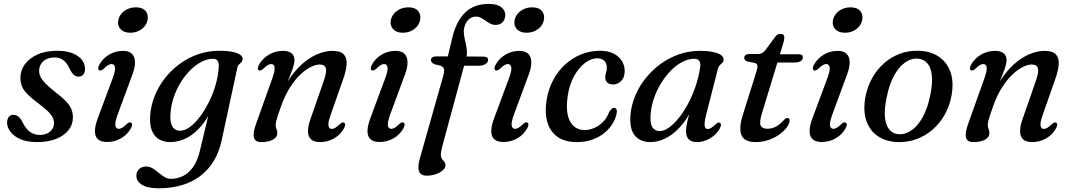

<svg xmlns="http://www.w3.org/2000/svg" viewBox="-20 -734 5621 1006"><path d="M188.5 -27Q221.5 -27 242.2 -44.2Q263 -61.5 263 -88.5Q263 -103.5 256.5 -117.8Q250 -132 232.8 -149.2Q215.5 -166.5 182 -191.5Q146 -218.5 125 -239.2Q104 -260 95.5 -280.8Q87 -301.5 87 -327Q87 -365.5 110.2 -397.2Q133.5 -429 176.5 -448.5Q219.5 -468 280 -468Q327.5 -468 359.8 -455Q392 -442 408.8 -420.8Q425.5 -399.5 425.5 -374Q425.5 -354.5 416.5 -343.5Q407.5 -332.5 392 -332.5Q377.5 -332.5 366.5 -342Q355.5 -351.5 344.5 -375Q331.5 -403.5 312.5 -418.2Q293.5 -433 267 -433Q229.5 -433 207.2 -413.2Q185 -393.5 185 -363.5Q185 -348 191.5 -333Q198 -318 215.2 -299.8Q232.5 -281.5 265.5 -255Q304 -225.5 325 -203.8Q346 -182 354 -162.2Q362 -142.5 362 -118.5Q362 -81 339 -52Q316 -23 274 -6.2Q232 10.5 174.5 10.5Q123.5 10.5 88.5 -4.2Q53.5 -19 35.2 -42.8Q17 -66.5 17 -92Q17.5 -110.5 26.2 -121.5Q35 -132.5 49.5 -132.5Q65.5 -132.5 77.5 -122.2Q89.5 -112 100.5 -89Q118 -55 140 -41Q162 -27 188.5 -27Z M595 -130Q581 -90.5 584.8 -74.8Q588.5 -59 602 -59Q610.5 -59 619.8 -64.2Q629 -69.5 642.5 -82.5Q650.5 -90 656 -92Q661.5 -94 666.5 -91.5Q672.5 -88.5 672.2 -81Q672 -73.5 666 -62Q648 -29 614.5 -9.5Q581 10 540.5 10Q509.5 10 493.8 -4Q478 -18 477.5 -45Q477 -72 491 -110.5L571.5 -327Q586 -366.5 582.2 -382.5Q578.5 -398.5 564.5 -398.5Q557 -398.5 547.2 -393.2Q537.5 -388 524 -374.5Q516 -367.5 510.5 -365.5Q505 -363.5 500 -365.5Q494.5 -368.5 494.5 -376Q494.5 -383.5 500.5 -395Q518.5 -428 551.8 -447.8Q585 -467.5 625 -467.5Q654 -467.5 669.8 -453.5Q685.5 -439.5 687.2 -412Q689 -384.5 674 -344ZM662 -562.5Q630 -562.5 613 -580Q596 -597.5 599 -622.5Q601 -642 613.5 -658.8Q626 -675.5 646.2 -685.5Q666.5 -695.5 692.5 -695.5Q726 -695.5 741.5 -678Q757 -660.5 754 -635Q752 -615 739.5 -598.5Q727 -582 707 -572.2Q687 -562.5 662 -562.5Z M1142 -1.5Q1124 84 1078.2 140.5Q1032.5 197 964.8 224.8Q897 252.5 811.5 252.5Q752.5 252.5 723.5 234Q694.5 215.5 694.5 186.5Q694.5 166.5 708.2 152.5Q722 138.5 745.5 138.5Q764 138.5 780 148.2Q796 158 811.2 171Q826.5 184 842.2 193.5Q858 203 875.5 203Q908.5 203 938.5 188.5Q968.5 174 991.8 141.5Q1015 109 1027.5 55L1091.5 -211L1107.5 -200.5Q1081.5 -134 1044.8 -86.5Q1008 -39 964 -14.2Q920 10.5 871.5 10.5Q837 10.5 812.2 -4.8Q787.5 -20 775.2 -51.2Q763 -82.5 767 -131.5Q771 -183 790.8 -232Q810.5 -281 843.8 -323.8Q877 -366.5 921.2 -399Q965.5 -431.5 1018.2 -449.8Q1071 -468 1129.5 -468Q1171 -468 1198.5 -462.2Q1226 -456.5 1239.2 -446.5Q1252.5 -436.5 1251 -424.5Q1250 -413 1244.2 -407.5Q1238.5 -402 1232.2 -396.2Q1226 -390.5 1223.5 -379ZM873.5 -141.5Q870.5 -106.5 876.8 -86.2Q883 -66 895.2 -57.5Q907.5 -49 923 -49Q948.5 -49 975.5 -69Q1002.5 -89 1027.8 -122.8Q1053 -156.5 1074.2 -198.8Q1095.5 -241 1109 -286.8Q1122.5 -332.5 1125.5 -375Q1128.5 -402 1121.2 -414Q1114 -426 1096.5 -426Q1067 -426 1036.5 -410.5Q1006 -395 978 -367.2Q950 -339.5 927.5 -303.2Q905 -267 890.8 -225.8Q876.5 -184.5 873.5 -141.5Z M1336.5 -365.5Q1331 -368.5 1331 -376.2Q1331 -384 1337 -395Q1355.5 -428 1389.2 -447.8Q1423 -467.5 1464 -467.5Q1491.5 -467.5 1507.2 -455.2Q1523 -443 1523 -419Q1523 -404.5 1517.2 -385.8Q1511.5 -367 1501 -341Q1490.5 -315 1475.2 -278.2Q1460 -241.5 1441.5 -191L1439.5 -212Q1468.5 -284 1504.5 -333Q1540.5 -382 1579 -411.8Q1617.5 -441.5 1654.2 -454.5Q1691 -467.5 1721 -467.5Q1763 -467.5 1780.5 -449.8Q1798 -432 1796.2 -399Q1794.5 -366 1778.5 -320.5L1711.5 -129.5Q1697.5 -90 1701.2 -74.2Q1705 -58.5 1718 -58.5Q1726.5 -58.5 1735.8 -63.8Q1745 -69 1758.5 -82Q1767 -89.5 1772.2 -91.5Q1777.5 -93.5 1782.5 -91.5Q1788.5 -88.5 1788.2 -80.8Q1788 -73 1782.5 -62Q1764.5 -29 1731 -9.2Q1697.5 10.5 1656.5 10.5Q1626 10.5 1610.2 -3.5Q1594.5 -17.5 1593.8 -44.5Q1593 -71.5 1606.5 -109.5L1675 -306Q1693 -356 1687.2 -376Q1681.5 -396 1654.5 -396Q1634 -396 1607.2 -382.5Q1580.5 -369 1552.2 -342Q1524 -315 1498.2 -274Q1472.5 -233 1453 -178.5Q1442 -147.5 1435.8 -128.5Q1429.5 -109.5 1427 -98.5Q1424.5 -87.5 1424.5 -80Q1424.5 -67 1428.8 -58Q1433 -49 1433 -36.5Q1433 -15 1410 -2.2Q1387 10.5 1348.5 10.5Q1317 10.5 1310.5 -13Q1304 -36.5 1322 -86L1408 -327Q1422 -366.5 1418.5 -382.5Q1415 -398.5 1401 -398.5Q1393 -398.5 1383.5 -393.2Q1374 -388 1360.5 -374.5Q1352.5 -367.5 1347 -365.5Q1341.5 -363.5 1336.5 -365.5Z M2023 -130Q2009 -90.5 2012.8 -74.8Q2016.5 -59 2030 -59Q2038.5 -59 2047.8 -64.2Q2057 -69.5 2070.5 -82.5Q2078.5 -90 2084 -92Q2089.5 -94 2094.5 -91.5Q2100.5 -88.5 2100.2 -81Q2100 -73.5 2094 -62Q2076 -29 2042.5 -9.5Q2009 10 1968.5 10Q1937.5 10 1921.8 -4Q1906 -18 1905.5 -45Q1905 -72 1919 -110.5L1999.5 -327Q2014 -366.5 2010.2 -382.5Q2006.5 -398.5 1992.5 -398.5Q1985 -398.5 1975.2 -393.2Q1965.5 -388 1952 -374.5Q1944 -367.5 1938.5 -365.5Q1933 -363.5 1928 -365.5Q1922.5 -368.5 1922.5 -376Q1922.5 -383.5 1928.5 -395Q1946.5 -428 1979.8 -447.8Q2013 -467.5 2053 -467.5Q2082 -467.5 2097.8 -453.5Q2113.5 -439.5 2115.2 -412Q2117 -384.5 2102 -344ZM2090 -562.5Q2058 -562.5 2041 -580Q2024 -597.5 2027 -622.5Q2029 -642 2041.5 -658.8Q2054 -675.5 2074.2 -685.5Q2094.5 -695.5 2120.5 -695.5Q2154 -695.5 2169.5 -678Q2185 -660.5 2182 -635Q2180 -615 2167.5 -598.5Q2155 -582 2135 -572.2Q2115 -562.5 2090 -562.5Z M2369.5 -389.5 2387 -438 2510 -437.5Q2523.5 -437.5 2530.5 -433.8Q2537.5 -430 2537.5 -420Q2537.5 -411.5 2531 -404.5Q2524.5 -397.5 2513.8 -393.5Q2503 -389.5 2488.5 -389.5ZM2238 -419Q2238 -427.5 2244.8 -433Q2251.5 -438.5 2265.5 -438.5H2326.5L2350 -536.5Q2370 -622.5 2416.8 -668Q2463.5 -713.5 2541 -713.5Q2585.5 -713.5 2606.5 -696.2Q2627.5 -679 2627.5 -656.5Q2627.5 -633 2613.8 -618.2Q2600 -603.5 2577 -603.5Q2562 -603.5 2549 -610.2Q2536 -617 2524.2 -625.5Q2512.5 -634 2500.2 -640.5Q2488 -647 2474.5 -647Q2450 -647 2434 -630.5Q2418 -614 2412 -587Q2408.5 -571 2411.2 -551.8Q2414 -532.5 2419 -512Q2424 -491.5 2426 -471Q2428 -450.5 2423 -431.5L2298 30.5Q2294 45 2292 56.8Q2290 68.5 2290 78.5Q2290 91 2296 99Q2302 107 2308 114.2Q2314 121.5 2314 132Q2314 146 2299.8 158.5Q2285.5 171 2262.8 178.8Q2240 186.5 2215 186.5Q2185 186.5 2176 164.5Q2167 142.5 2179.5 97.5L2302.5 -337Q2311 -365.5 2303.5 -378.5Q2296 -391.5 2262.5 -395.5Q2247.5 -401 2242.8 -406.8Q2238 -412.5 2238 -419ZM2671.5 -130Q2657.5 -90.5 2661.2 -74.8Q2665 -59 2678.5 -59Q2687 -59 2696.2 -64.2Q2705.5 -69.5 2719 -82.5Q2727 -90 2732.5 -92Q2738 -94 2743 -91.5Q2749 -88.5 2748.8 -81Q2748.5 -73.5 2742.5 -62Q2724.5 -29 2691 -9.5Q2657.5 10 2617 10Q2586 10 2570.2 -4Q2554.5 -18 2554 -45Q2553.5 -72 2567.5 -110.5L2648 -327Q2662.5 -366.5 2658.8 -382.5Q2655 -398.5 2641 -398.5Q2633.5 -398.5 2623.8 -393.2Q2614 -388 2600.5 -374.5Q2592.5 -367.5 2587 -365.5Q2581.5 -363.5 2576.5 -365.5Q2571 -368.5 2571 -376Q2571 -383.5 2577 -395Q2595 -428 2628.2 -447.8Q2661.5 -467.5 2701.5 -467.5Q2730.5 -467.5 2746.2 -453.5Q2762 -439.5 2763.8 -412Q2765.5 -384.5 2750.5 -344ZM2738.5 -562.5Q2706.5 -562.5 2689.5 -580Q2672.5 -597.5 2675.5 -622.5Q2677.5 -642 2690 -658.8Q2702.5 -675.5 2722.8 -685.5Q2743 -695.5 2769 -695.5Q2802.5 -695.5 2818 -678Q2833.5 -660.5 2830.5 -635Q2828.5 -615 2816 -598.5Q2803.5 -582 2783.5 -572.2Q2763.5 -562.5 2738.5 -562.5Z M3109.5 -428.5Q3076 -428.5 3043.5 -403Q3011 -377.5 2987 -333.2Q2963 -289 2954.5 -231Q2942 -142 2967.2 -97.2Q2992.5 -52.5 3044.5 -52.5Q3069.5 -53 3094.2 -63.8Q3119 -74.5 3139.5 -95.2Q3160 -116 3171.5 -146.5Q3179.5 -158 3185 -163.5Q3190.5 -169 3198 -168.5Q3206 -168.5 3210 -161Q3214 -153.5 3210.5 -139Q3206.5 -115 3191.2 -88.8Q3176 -62.5 3149.8 -40Q3123.5 -17.5 3086.5 -3.5Q3049.5 10.5 3002 10.5Q2909.5 10.5 2868.2 -50.5Q2827 -111.5 2845 -215.5Q2854 -268 2878.2 -314Q2902.5 -360 2939.5 -394.5Q2976.5 -429 3023.5 -448.5Q3070.5 -468 3124.5 -468Q3168 -468 3196.8 -452.5Q3225.5 -437 3239.8 -412.2Q3254 -387.5 3253 -358.5Q3252 -326 3233.5 -308.8Q3215 -291.5 3193 -291.5Q3172.5 -291.5 3161.8 -301.8Q3151 -312 3151 -327.5Q3151.5 -340.5 3155.5 -353.8Q3159.5 -367 3159.5 -381.5Q3159.5 -402 3146.2 -415.2Q3133 -428.5 3109.5 -428.5Z M3679 -129.5Q3669 -88.5 3672.5 -73.2Q3676 -58 3687.5 -58Q3696.5 -58 3705.5 -63.2Q3714.5 -68.5 3728 -81.5Q3736 -89 3741.5 -91Q3747 -93 3752 -90.5Q3757.5 -87.5 3757.5 -80Q3757.5 -72.5 3751.5 -61Q3733.5 -28.5 3700.2 -9Q3667 10.5 3632 10.5Q3603 10.5 3588.8 -4Q3574.5 -18.5 3574.5 -46Q3574.5 -57.5 3576.5 -71.5Q3578.5 -85.5 3583.5 -106.2Q3588.5 -127 3597.5 -157.8Q3606.5 -188.5 3620.5 -233.5L3630 -217Q3602.5 -144.5 3563.8 -93.5Q3525 -42.5 3479.8 -16Q3434.5 10.5 3387 10.5Q3334.5 10.5 3305.5 -24.8Q3276.5 -60 3284 -137Q3289 -187 3309.5 -235.2Q3330 -283.5 3364 -325.5Q3398 -367.5 3442 -399.5Q3486 -431.5 3538 -449.5Q3590 -467.5 3646.5 -467.5Q3689 -467.5 3717 -461.2Q3745 -455 3758.8 -444.8Q3772.5 -434.5 3771.5 -421Q3770.5 -410.5 3764.2 -404.5Q3758 -398.5 3751.2 -392.2Q3744.5 -386 3742 -375.5ZM3389.5 -141Q3384.5 -89.5 3397.8 -68.2Q3411 -47 3436 -47Q3458.5 -47 3484.2 -65Q3510 -83 3535.8 -114.8Q3561.5 -146.5 3584 -188.2Q3606.5 -230 3623.2 -278.2Q3640 -326.5 3648 -377Q3652 -403 3644.2 -414.5Q3636.5 -426 3619 -426Q3587.5 -426 3556.5 -410.2Q3525.5 -394.5 3497.2 -366.2Q3469 -338 3446 -301.5Q3423 -265 3408.2 -224Q3393.5 -183 3389.5 -141Z M3935 -404 3896 -412Q3887.5 -414.5 3883.5 -419.5Q3879.5 -424.5 3879.5 -431.5Q3879.5 -440.5 3886.8 -445.8Q3894 -451 3907 -451H3951Q3963 -451 3972 -455.5Q3981 -460 3988.5 -469L4042.5 -542Q4049 -550.5 4056 -553.5Q4063 -556.5 4071 -556.5Q4080 -556.5 4084.8 -551.8Q4089.5 -547 4089.5 -538Q4089.5 -532.5 4088 -523.5Q4086.5 -514.5 4082.5 -502.5L3973.5 -144.5Q3957.5 -93.5 3965.5 -76.5Q3973.5 -59.5 4001 -59.5Q4024 -59.5 4044.2 -69.8Q4064.5 -80 4086.5 -104Q4092.5 -110.5 4096.8 -113Q4101 -115.5 4105.5 -115.5Q4111.5 -115.5 4114.8 -111.5Q4118 -107.5 4117 -100.5Q4115.5 -84 4101 -64.8Q4086.5 -45.5 4062.2 -28.5Q4038 -11.5 4006.5 -0.5Q3975 10.5 3938.5 10.5Q3900 10.5 3880.5 -5.2Q3861 -21 3859 -51.8Q3857 -82.5 3870.5 -127L3942.5 -356.5Q3950.5 -381.5 3948.5 -391.2Q3946.5 -401 3935 -404ZM4019.5 -406.5 4033.5 -449.5H4168.5Q4186.5 -449.5 4186.5 -434Q4186.5 -421 4175.2 -413.8Q4164 -406.5 4145 -406.5Z M4339.5 -130Q4325.5 -90.5 4329.2 -74.8Q4333 -59 4346.5 -59Q4355 -59 4364.2 -64.2Q4373.5 -69.5 4387 -82.5Q4395 -90 4400.5 -92Q4406 -94 4411 -91.5Q4417 -88.5 4416.8 -81Q4416.5 -73.5 4410.5 -62Q4392.5 -29 4359 -9.5Q4325.5 10 4285 10Q4254 10 4238.2 -4Q4222.5 -18 4222 -45Q4221.5 -72 4235.5 -110.5L4316 -327Q4330.5 -366.5 4326.8 -382.5Q4323 -398.5 4309 -398.5Q4301.5 -398.5 4291.8 -393.2Q4282 -388 4268.5 -374.5Q4260.5 -367.5 4255 -365.5Q4249.5 -363.5 4244.5 -365.5Q4239 -368.5 4239 -376Q4239 -383.5 4245 -395Q4263 -428 4296.2 -447.8Q4329.5 -467.5 4369.5 -467.5Q4398.5 -467.5 4414.2 -453.5Q4430 -439.5 4431.8 -412Q4433.5 -384.5 4418.5 -344ZM4406.5 -562.5Q4374.5 -562.5 4357.5 -580Q4340.5 -597.5 4343.5 -622.5Q4345.5 -642 4358 -658.8Q4370.5 -675.5 4390.8 -685.5Q4411 -695.5 4437 -695.5Q4470.5 -695.5 4486 -678Q4501.5 -660.5 4498.5 -635Q4496.5 -615 4484 -598.5Q4471.5 -582 4451.5 -572.2Q4431.5 -562.5 4406.5 -562.5Z M4792.5 -468Q4854 -466.5 4897.5 -438Q4941 -409.5 4959.8 -357.5Q4978.5 -305.5 4965.5 -233Q4955.5 -178.5 4929.8 -133Q4904 -87.5 4866.2 -54.8Q4828.5 -22 4782 -5Q4735.5 12 4684 10.5Q4623.5 8.5 4580.8 -19.8Q4538 -48 4519.8 -100Q4501.5 -152 4514 -224.5Q4524.5 -279.5 4549.8 -324.8Q4575 -370 4612.2 -402.8Q4649.5 -435.5 4695.2 -452.5Q4741 -469.5 4792.5 -468ZM4686 -31Q4707.5 -29 4728.5 -36.8Q4749.5 -44.5 4768.5 -61Q4787.5 -77.5 4804 -102.8Q4820.5 -128 4833.2 -161Q4846 -194 4854 -234.5Q4867 -297 4862.5 -338.5Q4858 -380 4839.5 -401.8Q4821 -423.5 4790.5 -426.5Q4769 -428.5 4748.8 -420.8Q4728.5 -413 4709.8 -396.5Q4691 -380 4674.8 -355Q4658.5 -330 4646 -296.8Q4633.5 -263.5 4625.5 -223Q4612.5 -160.5 4616.8 -119Q4621 -77.5 4639 -55.8Q4657 -34 4686 -31Z M5067.5 -365.5Q5062 -368.5 5062 -376.2Q5062 -384 5068 -395Q5086.5 -428 5120.2 -447.8Q5154 -467.5 5195 -467.5Q5222.5 -467.5 5238.2 -455.2Q5254 -443 5254 -419Q5254 -404.5 5248.2 -385.8Q5242.5 -367 5232 -341Q5221.5 -315 5206.2 -278.2Q5191 -241.5 5172.5 -191L5170.5 -212Q5199.5 -284 5235.5 -333Q5271.5 -382 5310 -411.8Q5348.5 -441.5 5385.2 -454.5Q5422 -467.5 5452 -467.5Q5494 -467.5 5511.5 -449.8Q5529 -432 5527.2 -399Q5525.5 -366 5509.5 -320.5L5442.5 -129.5Q5428.5 -90 5432.2 -74.2Q5436 -58.5 5449 -58.5Q5457.5 -58.5 5466.8 -63.8Q5476 -69 5489.5 -82Q5498 -89.5 5503.2 -91.5Q5508.5 -93.5 5513.5 -91.5Q5519.5 -88.5 5519.2 -80.8Q5519 -73 5513.5 -62Q5495.5 -29 5462 -9.2Q5428.5 10.5 5387.5 10.5Q5357 10.5 5341.2 -3.5Q5325.5 -17.5 5324.8 -44.5Q5324 -71.5 5337.5 -109.5L5406 -306Q5424 -356 5418.2 -376Q5412.5 -396 5385.5 -396Q5365 -396 5338.2 -382.5Q5311.5 -369 5283.2 -342Q5255 -315 5229.2 -274Q5203.5 -233 5184 -178.5Q5173 -147.5 5166.8 -128.5Q5160.5 -109.5 5158 -98.5Q5155.5 -87.5 5155.5 -80Q5155.5 -67 5159.8 -58Q5164 -49 5164 -36.5Q5164 -15 5141 -2.2Q5118 10.5 5079.5 10.5Q5048 10.5 5041.5 -13Q5035 -36.5 5053 -86L5139 -327Q5153 -366.5 5149.5 -382.5Q5146 -398.5 5132 -398.5Q5124 -398.5 5114.5 -393.2Q5105 -388 5091.5 -374.5Q5083.5 -367.5 5078 -365.5Q5072.5 -363.5 5067.5 -365.5Z"/></svg>

Font: Fraunces
Style: Italic
Weight: 400
Italic angle: -16°
Version: Version 1.000;[b76b70a41]